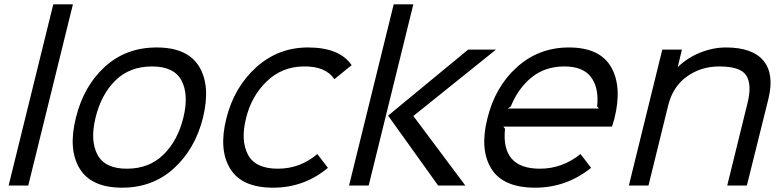

<svg xmlns="http://www.w3.org/2000/svg" viewBox="-20 -860 3636 890"><path d="M318 -840 111 0H20L227 -840Z M830 -315Q856 -421 821.5 -486.5Q787 -552 685 -552Q581 -552 515 -487Q449 -422 423 -315Q397 -209 431.5 -143.5Q466 -78 568 -78Q671 -78 737.5 -143Q804 -208 830 -315ZM921 -315Q885 -170 786.5 -80Q688 10 546 10Q403 10 349 -79Q295 -168 332 -315Q368 -461 466 -550.5Q564 -640 706 -640Q849 -640 903 -551.5Q957 -463 921 -315Z M1451 -146 1500 -82Q1390 10 1246 10Q1101 10 1047 -78Q993 -166 1029 -310Q1065 -455 1167 -547.5Q1269 -640 1408 -640Q1554 -640 1610 -558L1530 -493Q1489 -554 1387 -552Q1287 -551 1216 -482.5Q1145 -414 1120 -310Q1095 -208 1129.5 -143Q1164 -78 1268 -78Q1371 -78 1451 -146Z M1896 -840 1689 0H1598L1805 -840ZM1897 -321 2137 0H2011L1779 -324L2150 -630H2279L1897 -323Z M2334 -357H2756L2748 -367Q2757 -452 2720 -502Q2683 -552 2596 -552Q2507 -552 2444.5 -501.5Q2382 -451 2348 -367ZM2828 -310Q2825 -301 2817 -273H2313L2321 -263Q2302 -78 2483 -78Q2586 -78 2671 -146L2720 -82Q2605 10 2461 10Q2312 10 2257.5 -78Q2203 -166 2239 -310Q2275 -458 2376.5 -549Q2478 -640 2617 -640Q2760 -640 2812.5 -549.5Q2865 -459 2828 -310Z M3542 -402 3442 0H3351L3445 -382Q3466 -466 3440 -509Q3414 -552 3314 -552Q3230 -552 3165 -506Q3100 -460 3078 -374L2986 0H2895L3050 -630H3141L3122 -551H3124Q3166 -592 3225.5 -616Q3285 -640 3345 -640Q3468 -640 3519 -578.5Q3570 -517 3542 -402Z"/></svg>

Font: Sinkin Sans 400 Italic
Style: Italic
Weight: 400
Italic angle: -112°
Designer: Keith Bates
Foundry: K-Type
Version: Sinkin Sans (version 1.0)  by Keith Bates   •   © 2014   www